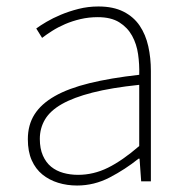

<svg xmlns="http://www.w3.org/2000/svg" viewBox="-20 -560 576 593"><path d="M218 13Q187 13 159.5 4.5Q132 -4 111 -21Q90 -38 78 -65Q66 -92 66 -130Q66 -174 86.5 -206.5Q107 -239 149 -263Q191 -287 256 -303Q321 -319 410 -329Q411 -361 406.5 -392.5Q402 -424 388 -449.5Q374 -475 348.5 -491Q323 -507 282 -507Q254 -507 228.5 -501Q203 -495 181 -485.5Q159 -476 141 -464.5Q123 -453 110 -443L92 -472Q104 -481 123.5 -492.5Q143 -504 168 -514.5Q193 -525 222.5 -532.5Q252 -540 284 -540Q330 -540 361.5 -524Q393 -508 411.5 -480.5Q430 -453 438 -417Q446 -381 446 -341V0H416L411 -70H408Q367 -37 319 -12Q271 13 218 13ZM221 -20Q269 -20 313.5 -42Q358 -64 410 -109V-298Q324 -289 265.5 -274Q207 -259 171 -238.5Q135 -218 119 -191Q103 -164 103 -131Q103 -101 112.5 -79.5Q122 -58 138 -45Q154 -32 175.5 -26Q197 -20 221 -20Z"/></svg>

Font: SpoqaHanSansJP-Thin
Style: Regular
Weight: 250
Designer: [Source Han Sans]
Ryoko NISHIZUKA  (kana & ideographs); Paul D. Hunt (Latin, Greek & Cyrillic); Wenlong ZHANG  (bopomofo
Foundry: Spoqa (http://bi.spoqa.com)
Version: Version 1.002.20150607